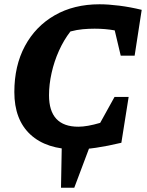

<svg xmlns="http://www.w3.org/2000/svg" viewBox="-20 -687 687 897"><path d="M335 11Q197 11 122 -58.5Q47 -128 47 -257Q47 -380 96.5 -472Q146 -564 235.5 -615.5Q325 -667 445 -667Q486 -667 537.5 -660.5Q589 -654 642 -641L609 -427H544L516 -545Q472 -553 422 -553Q395 -553 367 -550.5Q339 -548 309 -540Q278 -500 255.5 -450Q233 -400 221 -346Q209 -292 209 -242Q209 -95 346 -95Q387 -95 448 -113L515 -234H581L547 -20Q417 11 335 11ZM265 190 269 -28H409L327 190Z"/></svg>

Font: Piazzolla
Style: Bold Italic
Weight: 700
Italic angle: -11.3°
Designer: Juan Pablo del Peral
Foundry: Huerta Tipografica
Version: Version 1.330